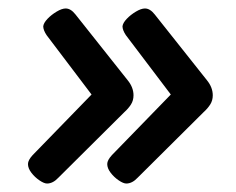

<svg xmlns="http://www.w3.org/2000/svg" viewBox="-20 -484 557 453"><path d="M322 -464Q334 -464 345 -450L468 -295Q482 -278 482 -259Q482 -247 476 -237.5Q470 -228 460 -219L305 -65Q292 -51 278 -51Q271 -51 260 -58.5Q249 -66 241 -76.5Q233 -87 233 -97Q233 -106 244 -118L383 -261L277 -401Q269 -413 269 -422Q270 -430 279 -439.5Q288 -449 300.5 -456.5Q313 -464 322 -464ZM135 -464Q147 -464 158 -450L281 -295Q295 -278 295 -259Q295 -247 289 -237.5Q283 -228 273 -219L118 -65Q105 -51 91 -51Q84 -51 73 -58.5Q62 -66 54 -76.5Q46 -87 46 -97Q46 -106 57 -118L196 -261L90 -401Q82 -413 82 -422Q83 -430 92 -439.5Q101 -449 113.5 -456.5Q126 -464 135 -464Z"/></svg>

Font: Asap Semi Expanded Semi Expanded SemiBold
Style: Italic
Weight: 600
Width: 6
Italic angle: -6°
Designer: Pablo Cosgaya
Foundry: Omnibus-Type
Version: Version 3.001; ttfautohint (v1.8.4.7-5d5b)